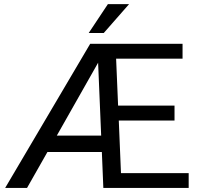

<svg xmlns="http://www.w3.org/2000/svg" viewBox="-20 -927 976 947"><path d="M910.6 -73.2H576.7L565.9 -332.5H840.8V-406.2H562.5L552.7 -637.7H880.4V-710.9H424.8L5.4 0H113.3L213.9 -177.2H482.4L489.7 0H910.6ZM260.3 -258.3 463.9 -617.7 479 -258.3ZM417.5 -764.2H491.7L616.7 -906.7H512.2Z"/></svg>

Font: Bert Sans
Style: Regular
Weight: 400
Designer: Christian Robertson (Google), Cristiano Sobral
Foundry: Google, Cristiano Sobral
Version: Version 3.101